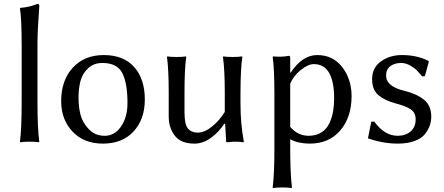

<svg xmlns="http://www.w3.org/2000/svg" viewBox="-20 -718 2248 973"><path d="M89.8 -200.2V-481.9Q89.8 -625 81.1 -674.8L83 -678.2Q127.9 -681.2 169.9 -698.2Q178.7 -698.2 179.2 -688Q170.4 -566.9 169.9 -500V-200.2Q169.9 -66.4 179.2 0L176.8 2.9Q158.7 0 129.9 0Q101.1 0 83 2.9L81.1 0Q89.8 -64 89.8 -200.2Z M290 -205.1Q290 -311 348.9 -375Q407.7 -439 505.9 -439Q606 -439 659.9 -378.4Q713.9 -317.9 713.9 -213.9Q713.9 -113.8 657 -52Q600.1 9.8 502 9.8Q404.8 9.8 347.4 -51.3Q290 -112.3 290 -205.1ZM499 -398.9Q455.1 -398.9 426.5 -372.1Q397.9 -345.2 387.9 -307.6Q377.9 -270 377.9 -222.2Q377.9 -177.2 387.9 -137.2Q397.9 -97.2 429.9 -63.5Q461.9 -29.8 510.7 -29.8Q560.5 -29.8 593.3 -76.9Q626 -124 626 -195.8Q626 -296.9 599.6 -347.9Q573.2 -398.9 499 -398.9Z M1117.2 -91.8Q1089.4 -48.8 1049.1 -19.5Q1008.8 9.8 965.8 9.8Q897 9.8 866 -30Q835 -69.8 835 -128.9V-249Q835 -365.2 826.2 -429.2L828.1 -432.1Q846.2 -429.2 875 -429.2Q903.8 -429.2 921.9 -432.1L923.8 -429.2Q915 -369.1 915 -249V-149.9Q915 -86.9 932.6 -66.4Q950.2 -45.9 981.9 -45.9Q1017.1 -45.9 1055.4 -77.4Q1093.8 -108.9 1119.1 -150.9V-249Q1119.1 -362.8 1109.9 -429.2L1111.8 -432.1Q1129.9 -429.2 1158.9 -429.2Q1188 -429.2 1206.1 -432.1L1208 -429.2Q1199.2 -369.1 1198.7 -249V-191.9Q1198.7 -90.8 1215.8 0L1213.9 2.9Q1193.8 0 1169.4 0Q1157.7 0 1134.8 2.9Q1126 2.9 1126 0L1121.1 -88.9Z M1450.7 -293.9V-75.2Q1488.8 -30.3 1543.5 -29.8Q1581.5 -29.8 1608.6 -46.9Q1635.7 -64 1649.2 -93.5Q1662.6 -123 1668 -153.6Q1673.3 -184.1 1673.3 -217.8Q1673.3 -392.6 1570.8 -393.1Q1541 -393.1 1503.9 -363Q1466.8 -333 1450.7 -293.9ZM1450.7 -352.1 1452.6 -349.1Q1511.7 -439 1587.4 -439Q1667.5 -439 1714.6 -377.4Q1761.7 -315.9 1761.7 -231Q1761.7 -124 1704.6 -57.1Q1647.5 9.8 1549.8 9.8Q1491.7 9.8 1450.7 -12.2V32.2Q1450.7 161.1 1459.5 231.9L1457.5 234.9Q1439.5 231.9 1410.4 231.9Q1381.3 231.9 1363.8 234.9L1361.8 231.9Q1370.6 165 1370.6 32.2V-234.9Q1370.6 -373 1361.8 -429.2L1363.8 -432.1Q1407.7 -428.2 1444.3 -435.1Q1450.2 -435.1 1450.7 -424.8Z M1861.3 -101.1 1876.5 -102.1Q1928.2 -30.3 1994.6 -29.8Q2035.6 -29.8 2061 -52Q2086.4 -74.2 2086.4 -112.8Q2086.4 -147 2062 -163.6Q2037.6 -180.2 1985.4 -193.8Q1929.2 -209 1897.5 -236.1Q1865.7 -263.2 1865.7 -316.9Q1865.7 -375 1910.6 -407Q1955.6 -439 2016.6 -439Q2093.8 -439 2151.4 -409.2L2153.3 -405.8L2133.3 -332L2119.6 -331.1Q2100.6 -353 2091.6 -362.5Q2082.5 -372.1 2059.6 -385.5Q2036.6 -398.9 2012.7 -398.9Q1979.5 -398.9 1958 -382.6Q1936.5 -366.2 1936.5 -335.9Q1936.5 -279.8 2029.3 -257.8Q2091.3 -242.7 2128.4 -212.9Q2165.5 -183.1 2165.5 -127Q2165.5 -104 2158 -82Q2150.4 -60.1 2133.1 -38.1Q2115.7 -16.1 2080.1 -3.2Q2044.4 9.8 1995.6 9.8Q1921.4 9.8 1844.7 -17.1Z"/></svg>

Font: Biolilbert
Style: Regular
Weight: 400
Designer: Philipp H. Poll
Foundry: Philipp H. Poll
Version: Version 1.1.0